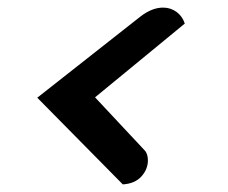

<svg xmlns="http://www.w3.org/2000/svg" viewBox="-20 -497 599 505"><path d="M303 -12 78 -240 350 -454Q380 -477 409 -477Q429 -477 444.5 -465.5Q460 -454 466 -435L230 -241L360 -102Q369 -93 369 -75Q369 -52 352 -33Q335 -14 303 -12Z"/></svg>

Font: Sansita Swashed Medium
Style: Regular
Weight: 500
Designer: Pablo Cosgaya
Foundry: Omnibus-Type
Version: Version 1.003; ttfautohint (v1.8.3)